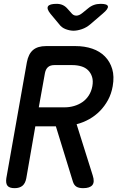

<svg xmlns="http://www.w3.org/2000/svg" viewBox="-20 -970 640 1000"><path d="M182 -411H317Q342 -411 366 -418Q390 -425 409.5 -438.5Q429 -452 442.5 -473Q456 -494 461 -521Q466 -549 459.5 -569.5Q453 -590 439 -604Q425 -618 403.5 -624.5Q382 -631 356 -631H263Q242 -631 230 -620.5Q218 -610 214 -589ZM164 -312 117 -42Q112 -15 97 -2.5Q82 10 56 10Q29 10 19 -2.5Q9 -15 13 -42L120 -646Q128 -689 152 -709.5Q176 -730 220 -730H373Q421 -730 460.5 -716.5Q500 -703 526.5 -676Q553 -649 564.5 -610.5Q576 -572 567 -521Q560 -481 542.5 -449Q525 -417 500.5 -392Q476 -367 445 -349.5Q414 -332 379 -323L463 -56Q474 -22 461 -6Q448 10 413 10Q391 10 378.5 2.5Q366 -5 360 -23L271 -312ZM275 -950Q293 -950 307 -943.5Q321 -937 332 -924L350 -904Q361 -889 376.5 -888.5Q392 -888 410 -903L437 -925Q452 -938 468.5 -944Q485 -950 504 -950Q539 -950 542 -937Q545 -924 515 -899L451 -844Q430 -826 406 -818Q382 -810 363 -810Q344 -810 322.5 -818Q301 -826 288 -844L243 -898Q222 -924 230 -937Q238 -950 275 -950Z"/></svg>

Font: Maple Mono Medium
Style: Italic
Weight: 500
Italic angle: -10°
Monospace: yes
Designer: subframe7536
Version: Version 7.000